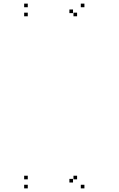

<svg xmlns="http://www.w3.org/2000/svg" viewBox="-20 -831 660 1061"><path d="M446.5 -791V-811H426.5V-791ZM133.5 -791V-811H113.5V-791ZM133.5 -741V-761H113.5V-741ZM406 -741V-761H386V-741ZM383.5 -758.5V-778.5H363.5V-758.5ZM383.5 177.5V157.5H363.5V177.5ZM406 160V140H386V160ZM133.5 160V140H113.5V160ZM133.5 210V190H113.5V210ZM446.5 210V190H426.5V210Z"/></svg>

Font: Monaspace Krypton Dots Var
Style: Regular
Weight: 400
Designer: Riley Cran and the Lettermatic Team
Version: Version 1.100 (Monaspace Krypton Dots)